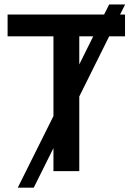

<svg xmlns="http://www.w3.org/2000/svg" viewBox="-20 -780 605 875"><path d="M341.3 0H223.6V-105L133.8 75.2H61L223.6 -251V-614.3H14.6V-713.9H454.6L477.5 -759.8H550.3L527.3 -713.9H549.8V-614.3H477.5L341.3 -340.3ZM341.3 -614.3V-486.3L404.8 -614.3Z"/></svg>

Font: Open Sans SemiBold
Style: Regular
Weight: 600
Designer: Monotype Design Team
Foundry: Monotype Imaging Inc.
Version: Version 3.003; ttfautohint (v1.8.4)